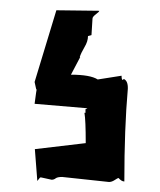

<svg xmlns="http://www.w3.org/2000/svg" viewBox="-20 -21 311 374"><path d="M118.2 124.5Q155.8 124.5 170.4 133.8L216.8 126.5Q216.8 134.8 219.2 134.8L221.2 132.8Q229.5 136.7 229 151.9Q222.2 229 222.2 332.5Q216.8 332.5 210.9 325.7Q209.5 325.7 203.6 329.6Q197.8 333.5 192.4 333.5L101.1 323.7Q91.8 323.7 88.4 326.4Q85 329.1 80.6 329.1L60.5 324.7H58.1L52.7 331.5L47.9 269.5L147 257.8Q147 213.4 144.5 198.7H146.5V191.9L150.4 189.9L47.4 181.2L50.3 159.7Q50.3 159.7 51.3 153.8L50.3 151.9L47.4 138.7L89.8 -1L173.3 0Q173.8 1.5 167 6.6Q160.2 11.7 160.2 15.1L158.2 47.4L151.4 49.3Q151.4 59.6 144.5 71Q137.7 82.5 135.3 90.3H136.2Z"/></svg>

Font: Butcherman
Style: Regular
Weight: 400
Version: Version 001.003